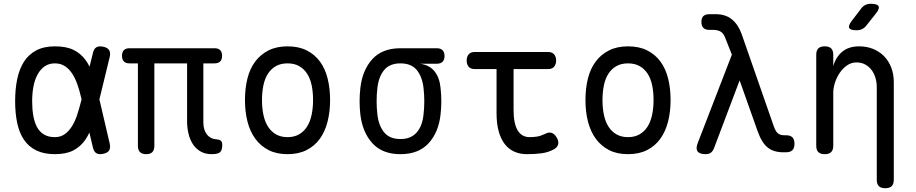

<svg xmlns="http://www.w3.org/2000/svg" viewBox="-20 -805 4840 1015"><path d="M560 -46Q565 -23 557 -10Q549 3 526 8Q503 13 489.5 5Q476 -3 471 -26L410 -285Q401 -325 389 -359Q377 -393 360.5 -417.5Q344 -442 322 -456Q300 -470 270 -470Q239 -470 216.5 -454.5Q194 -439 179 -412Q164 -385 157 -348.5Q150 -312 150 -270H60Q60 -334 71 -387Q82 -440 106.5 -478.5Q131 -517 171.5 -538.5Q212 -560 270 -560Q330 -560 368 -541.5Q406 -523 431 -489.5Q456 -456 471.5 -408.5Q487 -361 500 -303ZM471 -524Q476 -547 489.5 -555Q503 -563 526 -558Q549 -553 557 -540Q565 -527 560 -504L500 -257Q486 -199 470.5 -150Q455 -101 430.5 -65.5Q406 -30 368 -10Q330 10 270 10Q212 10 171.5 -10Q131 -30 106.5 -66.5Q82 -103 71 -154.5Q60 -206 60 -270H150Q150 -228 156 -193.5Q162 -159 175.5 -133.5Q189 -108 212.5 -94Q236 -80 270 -80Q300 -80 322 -95.5Q344 -111 360.5 -137.5Q377 -164 388.5 -199.5Q400 -235 410 -275Z M1099 10Q1065 10 1040 -4.5Q1015 -19 999.5 -43Q984 -67 976.5 -98.5Q969 -130 969 -164V-470H796V-34Q796 -12 785.5 -1Q775 10 753 10Q731 10 720 -1Q709 -12 709 -34V-470H665Q645 -470 635 -480Q625 -490 625 -510Q625 -530 635 -540Q645 -550 665 -550H1114Q1134 -550 1144 -540Q1154 -530 1154 -510Q1154 -490 1144 -480Q1134 -470 1114 -470H1055V-158Q1055 -118 1074 -94Q1093 -70 1127 -68Q1141 -67 1148 -60.5Q1155 -54 1155 -40Q1155 -10 1143 0Q1131 10 1099 10Z M1500 10Q1442 10 1400 -11.5Q1358 -33 1330 -71Q1302 -109 1288.5 -161.5Q1275 -214 1275 -276Q1275 -338 1288 -390Q1301 -442 1329 -479.5Q1357 -517 1399.5 -538.5Q1442 -560 1500 -560Q1559 -560 1601.5 -538.5Q1644 -517 1671.5 -479.5Q1699 -442 1712 -390Q1725 -338 1725 -276Q1725 -214 1711.5 -161.5Q1698 -109 1670.5 -71Q1643 -33 1600.5 -11.5Q1558 10 1500 10ZM1500 -80Q1535 -80 1560.5 -94.5Q1586 -109 1602.5 -134.5Q1619 -160 1627 -196.5Q1635 -233 1635 -276Q1635 -319 1627.5 -354.5Q1620 -390 1603.5 -415.5Q1587 -441 1561.5 -455.5Q1536 -470 1500 -470Q1464 -470 1438.5 -455.5Q1413 -441 1396.5 -415.5Q1380 -390 1372.5 -354Q1365 -318 1365 -275Q1365 -232 1373 -196Q1381 -160 1397.5 -134.5Q1414 -109 1439.5 -94.5Q1465 -80 1500 -80Z M2201 -468Q2251 -461 2277.5 -427.5Q2304 -394 2309 -340Q2313 -305 2313 -270Q2313 -235 2309 -200Q2299 -106 2246 -48Q2193 10 2097 10Q2001 10 1948.5 -48Q1896 -106 1885 -200Q1881 -235 1881 -270Q1881 -305 1885 -340Q1896 -435 1948.5 -492.5Q2001 -550 2097 -550H2289Q2309 -550 2319.5 -539.5Q2330 -529 2330 -509Q2330 -489 2319.5 -478.5Q2309 -468 2289 -468ZM2097 -70Q2126 -70 2147 -79Q2168 -88 2183 -105Q2198 -122 2207 -146Q2216 -170 2219 -200Q2223 -235 2223 -270Q2223 -305 2219 -340Q2212 -400 2183 -435Q2154 -470 2097 -470Q2040 -470 2011 -435Q1982 -400 1975 -340Q1971 -305 1971 -270Q1971 -235 1975 -200Q1982 -140 2011 -105Q2040 -70 2097 -70Z M2879 -530Q2899 -530 2909.5 -517.5Q2920 -505 2920 -485Q2920 -465 2909.5 -452.5Q2899 -440 2879 -440H2488Q2468 -440 2457.5 -452.5Q2447 -465 2447 -485Q2447 -505 2457.5 -517.5Q2468 -530 2488 -530ZM2861 -97Q2881 -108 2896.5 -102.5Q2912 -97 2923 -78Q2935 -58 2930.5 -41.5Q2926 -25 2907 -15Q2877 1 2842 5.5Q2807 10 2765 10Q2729 10 2699.5 -3Q2670 -16 2649 -42.5Q2628 -69 2616.5 -110Q2605 -151 2605 -207V-530H2695V-224Q2695 -152 2716.5 -116Q2738 -80 2780 -80Q2800 -80 2819 -83Q2838 -86 2861 -97Z M3300 10Q3242 10 3200 -11.5Q3158 -33 3130 -71Q3102 -109 3088.5 -161.5Q3075 -214 3075 -276Q3075 -338 3088 -390Q3101 -442 3129 -479.5Q3157 -517 3199.5 -538.5Q3242 -560 3300 -560Q3359 -560 3401.5 -538.5Q3444 -517 3471.5 -479.5Q3499 -442 3512 -390Q3525 -338 3525 -276Q3525 -214 3511.5 -161.5Q3498 -109 3470.5 -71Q3443 -33 3400.5 -11.5Q3358 10 3300 10ZM3300 -80Q3335 -80 3360.5 -94.5Q3386 -109 3402.5 -134.5Q3419 -160 3427 -196.5Q3435 -233 3435 -276Q3435 -319 3427.5 -354.5Q3420 -390 3403.5 -415.5Q3387 -441 3361.5 -455.5Q3336 -470 3300 -470Q3264 -470 3238.5 -455.5Q3213 -441 3196.5 -415.5Q3180 -390 3172.5 -354Q3165 -318 3165 -275Q3165 -232 3173 -196Q3181 -160 3197.5 -134.5Q3214 -109 3239.5 -94.5Q3265 -80 3300 -80Z M3754 -20Q3748 -5 3737.5 2.5Q3727 10 3710 10Q3678 10 3667.5 -5Q3657 -20 3669 -50L3849 -516L3813 -607Q3804 -630 3788.5 -638.5Q3773 -647 3750 -647H3730Q3709 -647 3698.5 -657.5Q3688 -668 3688 -689Q3688 -710 3698.5 -720Q3709 -730 3730 -730H3763Q3817 -730 3850.5 -701.5Q3884 -673 3901 -624L4070 -139Q4080 -110 4092.5 -100Q4105 -90 4125 -90H4135Q4158 -90 4169 -79Q4180 -68 4180 -45Q4180 -22 4169 -11Q4158 0 4135 0H4120Q4070 0 4038.5 -25Q4007 -50 3985 -112L3890 -380Z M4385 -35Q4385 -12 4374 -1Q4363 10 4340 10Q4317 10 4306 -1Q4295 -12 4295 -35V-515Q4295 -538 4306 -549Q4317 -560 4340 -560Q4363 -560 4374 -549Q4385 -538 4385 -515V-456Q4399 -504 4433 -532Q4467 -560 4522 -560Q4562 -560 4595.5 -546.5Q4629 -533 4653.5 -508Q4678 -483 4691.5 -448Q4705 -413 4705 -370V145Q4705 168 4694 179Q4683 190 4660 190Q4637 190 4626 179Q4615 168 4615 145V-344Q4615 -370 4608 -393.5Q4601 -417 4587.5 -435Q4574 -453 4554 -464Q4534 -475 4507 -475Q4480 -475 4457.5 -459Q4435 -443 4419 -419.5Q4403 -396 4394 -368Q4385 -340 4385 -316ZM4560 -670Q4550 -657 4537 -651Q4524 -645 4508 -645Q4476 -645 4469.5 -657Q4463 -669 4483 -695L4531 -758Q4541 -772 4554 -778.5Q4567 -785 4584 -785Q4618 -785 4624.5 -772Q4631 -759 4610 -733Z"/></svg>

Font: Maple Mono
Style: Regular
Weight: 400
Monospace: yes
Designer: subframe7536
Version: Version 7.300